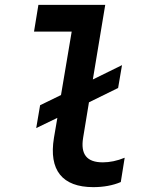

<svg xmlns="http://www.w3.org/2000/svg" viewBox="-20 -760 640 790"><path d="M129 -233 216 -275 202 -193C180 -60 236 10 364 10C405 10 445 3 477 -11L493 -111C462 -98 431 -92 403 -92C337 -92 311 -125 322 -193L346 -339L466 -398L482 -492L362 -433L413 -740H138L120 -630H275L231 -369L145 -327Z"/></svg>

Font: CommitMono
Style: Bold Italic
Weight: 700
Monospace: yes
Designer: Eigil Nikolajsen
Foundry: Eigil Nikolajsen
Version: Version 1.143